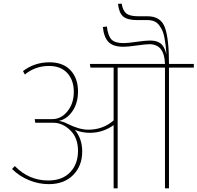

<svg xmlns="http://www.w3.org/2000/svg" viewBox="-20 -1031 1081 1051"><path d="M1041 -681V-661H905V0H883V-661H624V0H602V-346Q543 -304 472 -304Q428 -304 390 -320Q430 -271 430 -202Q430 -123 380.5 -73Q331 -23 247 -23Q191 -23 138 -45Q85 -67 46 -106L61 -122Q138 -43 244 -43Q321 -43 364 -88Q407 -133 407 -205Q407 -277 364.5 -318Q322 -359 272 -359H173L170 -379H266Q315 -379 349.5 -422Q384 -465 384 -528Q384 -592 348.5 -631Q313 -670 248 -670Q173 -670 116 -623L106 -642Q169 -690 251 -690Q325 -690 366 -646.5Q407 -603 407 -530Q407 -467 377 -423Q347 -379 302 -369Q326 -366 348 -354Q414 -321 463 -321Q544 -321 602 -372V-661H475L472 -681H883Q880 -789 798 -789Q777 -789 728.5 -782Q680 -775 657 -775Q600 -775 574.5 -800.5Q549 -826 543 -883L565 -886Q571 -835 590 -815Q609 -795 657 -795Q678 -795 727 -802Q776 -809 798 -809Q815 -809 827 -807Q839 -805 852.5 -797.5Q866 -790 875.5 -774Q885 -758 891 -733Q889 -762 887 -780Q885 -798 880.5 -823Q876 -848 869 -863Q862 -878 851.5 -892.5Q841 -907 825 -914Q809 -921 788 -921H731Q677 -921 654 -941Q631 -961 626 -1010L646 -1011Q652 -973 671.5 -957.5Q691 -942 736 -942H787Q860 -942 882.5 -881Q905 -820 905 -681Z"/></svg>

Font: FiraGO Thin
Style: Regular
Weight: 100
Designer: bBox Type
Foundry: bBox Type GmbH
Version: Version 1.001;PS 001.001;hotconv 1.0.88;makeotf.lib2.5.64775